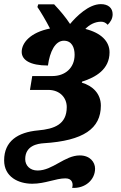

<svg xmlns="http://www.w3.org/2000/svg" viewBox="-56 -681 585 929"><path d="M293 228C356 232 404 189 404 135C404 104 380 71 330 71C257 71 199 144 126 144C88 144 66 119 66 89C66 24 125 14 156 12C348 0 432 -59 432 -170C432 -228 392 -266 340 -281L341 -286C407 -307 474 -345 474 -428C474 -481 433 -522 357 -541C375 -560 402 -576 433 -576C446 -576 456 -571 465 -561C479 -575 489 -591 489 -612C489 -643 467 -661 432 -661C373 -661 313 -601 283 -565C262 -597 237 -627 206 -660H129L125 -647C139 -627 166 -582 186 -543C90 -524 49 -473 49 -430C49 -391 89 -364 176 -364C185 -431 211 -484 253 -484C291 -484 305 -452 305 -416C305 -353 260 -313 197 -313H100L89 -246H177C235 -246 267 -207 267 -163C267 -79 207 -57 128 -50C30 -41 -36 2 -36 95C-36 175 33 208 100 208C163 208 213 182 261 182C295 182 299 210 293 228Z"/></svg>

Font: Noto Serif SemiCondensed Black
Style: Italic
Weight: 900
Width: 4
Italic angle: -12°
Designer: Monotype Design Team
Foundry: Monotype Imaging Inc.
Version: Version 2.014